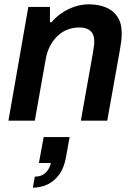

<svg xmlns="http://www.w3.org/2000/svg" viewBox="-20 -558 624 888"><path d="M19 0 111 -526H211V-455H218Q237 -478 264.5 -497Q292 -516 324.5 -527Q357 -538 391 -538Q434 -538 468 -524.5Q502 -511 522.5 -481.5Q543 -452 543 -403Q543 -385 540.5 -365.5Q538 -346 534 -324L476 0H354L410 -315Q412 -329 414 -341.5Q416 -354 416 -365Q416 -390 407.5 -404Q399 -418 383 -424.5Q367 -431 346 -431Q319 -431 293.5 -421.5Q268 -412 247.5 -393Q227 -374 212 -346Q197 -318 191 -282L141 0ZM132 310 141 259Q173 259 192 239.5Q211 220 215 196H160L182 76H302L285 170Q276 220 252.5 251Q229 282 197.5 296Q166 310 132 310Z"/></svg>

Font: Archivo SemiBold SemiBold
Style: Italic
Weight: 600
Italic angle: -10°
Version: Version 2.001